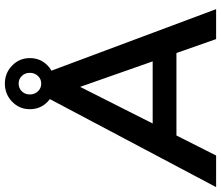

<svg xmlns="http://www.w3.org/2000/svg" viewBox="-100 -848 929 808"><g transform="rotate(-90 365.0 -444.5)"><path d="M-19 0 358 -712H464L730 0H604L389 -612H423L114 0ZM136 -167 192 -267H556L595 -167ZM417 -679Q372 -679 340.5 -709Q309 -739 309 -784Q309 -828 340.5 -858.5Q372 -889 417 -889Q461 -889 492.5 -858.5Q524 -828 524 -784Q524 -739 492.5 -709Q461 -679 417 -679ZM417 -736Q436 -736 449 -750Q462 -764 462 -784Q462 -804 449 -817.5Q436 -831 417 -831Q397 -831 384 -817.5Q371 -804 371 -784Q371 -764 384 -750Q397 -736 417 -736Z"/></g></svg>

Font: Muli
Style: Bold Italic
Weight: 700
Italic angle: -4.541°
Designer: Vernon Adams
Foundry: Vernon Adams
Version: Version 2.100; ttfautohint (v1.8.1.43-b0c9)